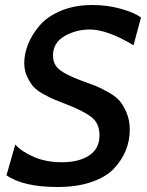

<svg xmlns="http://www.w3.org/2000/svg" viewBox="-20 -734 589 768"><path d="M210 14Q73 14 6 -33L41 -156Q67 -127 116 -106Q165 -85 228 -85Q295 -85 336.5 -112Q378 -139 378 -193Q378 -240 346.5 -265Q315 -290 245 -317Q212 -330 197 -336Q182 -342 154 -357.5Q126 -373 113 -388Q100 -403 88.5 -427.5Q77 -452 77 -482Q77 -519 92.5 -557.5Q108 -596 138.5 -632Q169 -668 224 -691Q279 -714 349 -714Q410 -714 464.5 -698.5Q519 -683 544 -664L514 -553Q409 -616 339 -616Q284 -616 238 -589.5Q192 -563 192 -512Q192 -475 219.5 -454Q247 -433 307 -411Q346 -397 363.5 -390Q381 -383 412.5 -365.5Q444 -348 459 -330Q474 -312 486.5 -282.5Q499 -253 499 -216Q499 -173 484 -134.5Q469 -96 437.5 -61.5Q406 -27 347.5 -6.5Q289 14 210 14Z"/></svg>

Font: Cabin
Style: Medium Italic
Weight: 500
Designer: Pablo Impallari
Foundry: Pablo Impallari. www.impallari.com Igino Marini. www.ikern.com
Version: Version 1.005